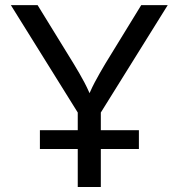

<svg xmlns="http://www.w3.org/2000/svg" viewBox="-20 -748 715 768"><path d="M291 0V-297.9L23.4 -727.5H130.4L274.9 -492.7Q298.8 -453.6 317.9 -417.7Q336.9 -381.8 356.9 -329.6H319.8Q339.8 -382.8 359.1 -418.9Q378.4 -455.1 400.9 -492.7L544.9 -727.5H650.9L383.3 -297.9V0ZM139.6 -151.9V-227.1H535.6V-151.9Z"/></svg>

Font: Inter 16pt
Style: Regular
Weight: 400
Version: Version 4.001;git-66647c0bb